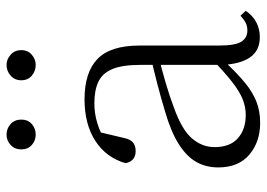

<svg xmlns="http://www.w3.org/2000/svg" viewBox="-134 -666 814 586"><g transform="rotate(-90 273.0 -373.0)"><path d="M191 14Q133 14 94 -19Q55 -52 55 -114Q55 -151 71.5 -180.5Q88 -210 125.5 -234Q163 -258 225 -276Q268 -289 312.5 -300.5Q357 -312 397 -321V-297Q357 -287 315.5 -275Q274 -263 237 -249Q170 -225 143.5 -194Q117 -163 117 -125Q117 -78 144 -54Q171 -30 215 -30Q240 -30 263.5 -39.5Q287 -49 316.5 -72Q346 -95 386 -134L392 -89H373Q341 -55 313 -32Q285 -9 256 2.5Q227 14 191 14ZM453 13Q411 13 390.5 -17.5Q370 -48 368 -102V-106V-350Q368 -407 355 -437.5Q342 -468 316 -480Q290 -492 250 -492Q220 -492 190 -483Q160 -474 128 -454L164 -482L145 -402Q141 -382 131 -374Q121 -366 105 -366Q74 -366 68 -397Q85 -456 136 -489Q187 -522 263 -522Q345 -522 386 -482.5Q427 -443 427 -354V-113Q427 -61 439 -43Q451 -25 473 -25Q486 -25 496 -30Q506 -35 518 -46L533 -30Q518 -8 497.5 2.5Q477 13 453 13ZM155 -671Q137 -671 123.5 -683Q110 -695 110 -715Q110 -735 123.5 -747.5Q137 -760 155 -760Q174 -760 187.5 -747.5Q201 -735 201 -715Q201 -695 187.5 -683Q174 -671 155 -671ZM368 -671Q349 -671 335 -683Q321 -695 321 -715Q321 -735 335 -747.5Q349 -760 368 -760Q385 -760 399 -747.5Q413 -735 413 -715Q413 -695 399 -683Q385 -671 368 -671Z"/></g></svg>

Font: Noto Serif KR ExtraLight ExtraLight
Style: Regular
Weight: 250
Version: Version 2.003-H1;hotconv 1.1.1;makeotfexe 2.6.0